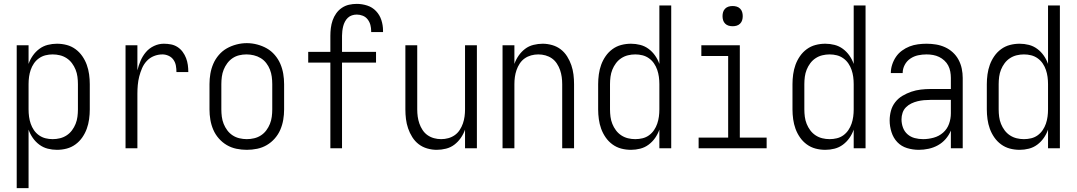

<svg xmlns="http://www.w3.org/2000/svg" viewBox="-20 -763 5540 988"><path d="M66 205V-530H127V-434Q135 -457 149 -477Q163 -497 182.5 -511.5Q202 -526 225.5 -532Q249 -538 273 -538Q299 -538 323.5 -531.5Q348 -525 368.5 -510Q389 -495 403.5 -474Q418 -453 426.5 -429.5Q435 -406 438.5 -380.5Q442 -355 442 -330V-200Q442 -175 438.5 -149.5Q435 -124 426.5 -100.5Q418 -77 403.5 -56Q389 -35 368.5 -20Q348 -5 323.5 1.5Q299 8 273 8Q249 8 225.5 2Q202 -4 182.5 -18.5Q163 -33 149 -53Q135 -73 127 -96V205ZM251 -47Q270 -47 288.5 -51.5Q307 -56 323 -66.5Q339 -77 350.5 -92.5Q362 -108 369 -125.5Q376 -143 378.5 -162Q381 -181 381 -200V-330Q381 -349 378.5 -368Q376 -387 369 -404.5Q362 -422 350.5 -437.5Q339 -453 323 -463.5Q307 -474 288.5 -478.5Q270 -483 251 -483Q232 -483 214 -478.5Q196 -474 180.5 -463Q165 -452 154.5 -436.5Q144 -421 138 -403.5Q132 -386 129.5 -367.5Q127 -349 127 -330V-200Q127 -181 129.5 -162.5Q132 -144 138 -126.5Q144 -109 154.5 -93.5Q165 -78 180.5 -67Q196 -56 214 -51.5Q232 -47 251 -47Z M626 0V-530H687V-401Q693 -426 703.5 -450.5Q714 -475 731 -495Q748 -515 772.5 -526.5Q797 -538 823 -538Q842 -538 860 -534.5Q878 -531 893.5 -521Q909 -511 920 -496Q931 -481 937.5 -464Q944 -447 946.5 -429Q949 -411 949 -392H888Q888 -409 885 -425.5Q882 -442 872.5 -455.5Q863 -469 847.5 -476Q832 -483 816 -483Q793 -483 772 -474.5Q751 -466 735.5 -449.5Q720 -433 711 -412Q702 -391 696.5 -369.5Q691 -348 689 -325.5Q687 -303 687 -281V0Z M1250 8Q1223 8 1196.5 2.5Q1170 -3 1147 -16.5Q1124 -30 1106 -50.5Q1088 -71 1077.5 -95.5Q1067 -120 1062.5 -146.5Q1058 -173 1058 -200V-330Q1058 -357 1062.5 -383.5Q1067 -410 1077.5 -434.5Q1088 -459 1106 -480Q1124 -501 1147 -514Q1170 -527 1196.5 -534Q1223 -541 1250 -541Q1277 -541 1303.5 -534Q1330 -527 1353 -514Q1376 -501 1394 -480Q1412 -459 1422.5 -434.5Q1433 -410 1437.5 -383.5Q1442 -357 1442 -330V-200Q1442 -173 1437.5 -146.5Q1433 -120 1422.5 -95.5Q1412 -71 1394 -50.5Q1376 -30 1353 -16.5Q1330 -3 1303.5 2.5Q1277 8 1250 8ZM1250 -47Q1269 -47 1288 -51.5Q1307 -56 1323 -66.5Q1339 -77 1350.5 -92.5Q1362 -108 1369 -125.5Q1376 -143 1378.5 -162Q1381 -181 1381 -200V-330Q1381 -349 1378.5 -368Q1376 -387 1369 -405Q1362 -423 1350 -438.5Q1338 -454 1321.5 -464Q1305 -474 1286 -478.5Q1267 -483 1248 -483Q1229 -483 1210.5 -478.5Q1192 -474 1176.5 -463.5Q1161 -453 1149.5 -437.5Q1138 -422 1131 -404.5Q1124 -387 1121.5 -368Q1119 -349 1119 -330V-200Q1119 -181 1121.5 -162Q1124 -143 1131 -125.5Q1138 -108 1149.5 -92.5Q1161 -77 1177 -66.5Q1193 -56 1212 -51.5Q1231 -47 1250 -47Z M1680 0V-441H1566V-496H1680V-579Q1680 -599 1682.5 -619Q1685 -639 1691.5 -658Q1698 -677 1710 -694Q1722 -711 1739 -722.5Q1756 -734 1775.5 -738.5Q1795 -743 1816 -743Q1843 -743 1869.5 -734.5Q1896 -726 1915 -706Q1934 -686 1942.5 -659.5Q1951 -633 1951 -606Q1951 -604 1951 -602Q1951 -600 1951 -598H1890Q1890 -599 1890 -600.5Q1890 -602 1890 -603Q1890 -619 1886 -634.5Q1882 -650 1872 -663Q1862 -676 1847 -682Q1832 -688 1816 -688Q1803 -688 1791 -684Q1779 -680 1770 -671.5Q1761 -663 1755 -651.5Q1749 -640 1746 -628Q1743 -616 1741.5 -603.5Q1740 -591 1740 -579V-496H1915V-441H1740V0Z M2227 8Q2203 8 2178.5 1Q2154 -6 2134.5 -21Q2115 -36 2101.5 -57.5Q2088 -79 2080 -102.5Q2072 -126 2069 -150.5Q2066 -175 2066 -200V-530H2127V-200Q2127 -181 2129.5 -163Q2132 -145 2138 -127.5Q2144 -110 2154.5 -94Q2165 -78 2180 -67.5Q2195 -57 2213 -52Q2231 -47 2250 -47Q2269 -47 2287 -52Q2305 -57 2320 -67.5Q2335 -78 2345.5 -94Q2356 -110 2362 -127.5Q2368 -145 2370.5 -163Q2373 -181 2373 -200V-530H2434V0H2373V-96Q2365 -73 2351 -53Q2337 -33 2318 -18.5Q2299 -4 2275 2Q2251 8 2227 8Z M2566 0V-530H2627V-434Q2635 -457 2649 -477Q2663 -497 2682 -511.5Q2701 -526 2725 -532Q2749 -538 2773 -538Q2797 -538 2821.5 -531Q2846 -524 2865.5 -509Q2885 -494 2898.5 -472.5Q2912 -451 2920 -427.5Q2928 -404 2931 -379.5Q2934 -355 2934 -330V0H2873V-330Q2873 -349 2870.5 -367Q2868 -385 2862 -402.5Q2856 -420 2845.5 -436Q2835 -452 2820 -462.5Q2805 -473 2787 -478Q2769 -483 2750 -483Q2731 -483 2713 -478Q2695 -473 2680 -462.5Q2665 -452 2654.5 -436Q2644 -420 2638 -402.5Q2632 -385 2629.5 -367Q2627 -349 2627 -330V0Z M3227 8Q3201 8 3176.5 1.5Q3152 -5 3131.5 -20Q3111 -35 3096.5 -56Q3082 -77 3073.5 -100.5Q3065 -124 3061.5 -149.5Q3058 -175 3058 -200V-330Q3058 -355 3061.5 -380.5Q3065 -406 3073.5 -429.5Q3082 -453 3096.5 -474Q3111 -495 3131.5 -510Q3152 -525 3176.5 -531.5Q3201 -538 3227 -538Q3251 -538 3274.5 -532Q3298 -526 3317.5 -511.5Q3337 -497 3351 -477Q3365 -457 3373 -434V-735H3434V0H3373V-96Q3365 -73 3351 -53Q3337 -33 3317.5 -18.5Q3298 -4 3274.5 2Q3251 8 3227 8ZM3249 -47Q3249 -47 3249 -47Q3249 -47 3249 -47Q3268 -47 3286.5 -51.5Q3305 -56 3320 -67Q3335 -78 3345.5 -93.5Q3356 -109 3362 -126.5Q3368 -144 3370.5 -162.5Q3373 -181 3373 -200V-330Q3373 -349 3370.5 -367.5Q3368 -386 3362 -403.5Q3356 -421 3345.5 -436.5Q3335 -452 3319.5 -463Q3304 -474 3286 -478.5Q3268 -483 3249 -483Q3230 -483 3211.5 -478.5Q3193 -474 3177 -463.5Q3161 -453 3149.5 -437.5Q3138 -422 3131 -404.5Q3124 -387 3121.5 -368Q3119 -349 3119 -330V-200Q3119 -181 3121.5 -162Q3124 -143 3131 -125.5Q3138 -108 3149.5 -92.5Q3161 -77 3177 -66.5Q3193 -56 3211.5 -51.5Q3230 -47 3249 -47Z M3575 0V-55H3727V-475H3589V-530H3787V-55H3925V0ZM3750 -628Q3739 -628 3729 -631Q3719 -634 3711.5 -641.5Q3704 -649 3701 -659Q3698 -669 3698 -680Q3698 -691 3701 -701Q3704 -711 3711.5 -718.5Q3719 -726 3729 -729Q3739 -732 3750 -732Q3761 -732 3771 -729Q3781 -726 3788.5 -718.5Q3796 -711 3799 -701Q3802 -691 3802 -680Q3802 -669 3799 -659Q3796 -649 3788.5 -641.5Q3781 -634 3771 -631Q3761 -628 3750 -628Z M4227 8Q4201 8 4176.5 1.5Q4152 -5 4131.5 -20Q4111 -35 4096.5 -56Q4082 -77 4073.5 -100.5Q4065 -124 4061.5 -149.5Q4058 -175 4058 -200V-330Q4058 -355 4061.5 -380.5Q4065 -406 4073.5 -429.5Q4082 -453 4096.5 -474Q4111 -495 4131.5 -510Q4152 -525 4176.5 -531.5Q4201 -538 4227 -538Q4251 -538 4274.5 -532Q4298 -526 4317.5 -511.5Q4337 -497 4351 -477Q4365 -457 4373 -434V-735H4434V0H4373V-96Q4365 -73 4351 -53Q4337 -33 4317.5 -18.5Q4298 -4 4274.5 2Q4251 8 4227 8ZM4249 -47Q4249 -47 4249 -47Q4249 -47 4249 -47Q4268 -47 4286.5 -51.5Q4305 -56 4320 -67Q4335 -78 4345.5 -93.5Q4356 -109 4362 -126.5Q4368 -144 4370.5 -162.5Q4373 -181 4373 -200V-330Q4373 -349 4370.5 -367.5Q4368 -386 4362 -403.5Q4356 -421 4345.5 -436.5Q4335 -452 4319.5 -463Q4304 -474 4286 -478.5Q4268 -483 4249 -483Q4230 -483 4211.5 -478.5Q4193 -474 4177 -463.5Q4161 -453 4149.5 -437.5Q4138 -422 4131 -404.5Q4124 -387 4121.5 -368Q4119 -349 4119 -330V-200Q4119 -181 4121.5 -162Q4124 -143 4131 -125.5Q4138 -108 4149.5 -92.5Q4161 -77 4177 -66.5Q4193 -56 4211.5 -51.5Q4230 -47 4249 -47Z M4708 8Q4677 8 4647.5 -1Q4618 -10 4597.5 -31.5Q4577 -53 4567.5 -83Q4558 -113 4558 -143Q4558 -168 4564.5 -192.5Q4571 -217 4586.5 -237Q4602 -257 4624 -270Q4646 -283 4669.5 -291Q4693 -299 4718 -302Q4743 -305 4768 -305H4873V-362Q4873 -378 4870 -394.5Q4867 -411 4859.5 -425.5Q4852 -440 4839.5 -451.5Q4827 -463 4812.5 -470Q4798 -477 4781.5 -480Q4765 -483 4748 -483Q4726 -483 4704.5 -478.5Q4683 -474 4664.5 -461.5Q4646 -449 4635.5 -429Q4625 -409 4625 -387H4564Q4564 -409 4571 -430.5Q4578 -452 4590.5 -470.5Q4603 -489 4621.5 -502.5Q4640 -516 4660.5 -524Q4681 -532 4703.5 -535Q4726 -538 4748 -538Q4773 -538 4797 -534Q4821 -530 4843 -520Q4865 -510 4883 -493.5Q4901 -477 4912.5 -455.5Q4924 -434 4929 -410Q4934 -386 4934 -362V0H4873V-91Q4863 -67 4846 -47.5Q4829 -28 4806.5 -15.5Q4784 -3 4758.5 2.5Q4733 8 4708 8ZM4730 -47Q4757 -47 4784.5 -54.5Q4812 -62 4833 -80.5Q4854 -99 4863.5 -125.5Q4873 -152 4873 -180V-249H4768Q4751 -249 4734.5 -247.5Q4718 -246 4701.5 -242Q4685 -238 4669.5 -230.5Q4654 -223 4642 -211Q4630 -199 4624.5 -182.5Q4619 -166 4619 -149Q4619 -127 4626.5 -106.5Q4634 -86 4650 -72Q4666 -58 4687 -52.5Q4708 -47 4730 -47Z M5227 8Q5201 8 5176.5 1.5Q5152 -5 5131.5 -20Q5111 -35 5096.5 -56Q5082 -77 5073.5 -100.5Q5065 -124 5061.5 -149.5Q5058 -175 5058 -200V-330Q5058 -355 5061.5 -380.5Q5065 -406 5073.5 -429.5Q5082 -453 5096.5 -474Q5111 -495 5131.5 -510Q5152 -525 5176.5 -531.5Q5201 -538 5227 -538Q5251 -538 5274.5 -532Q5298 -526 5317.5 -511.5Q5337 -497 5351 -477Q5365 -457 5373 -434V-735H5434V0H5373V-96Q5365 -73 5351 -53Q5337 -33 5317.5 -18.5Q5298 -4 5274.5 2Q5251 8 5227 8ZM5249 -47Q5249 -47 5249 -47Q5249 -47 5249 -47Q5268 -47 5286.5 -51.5Q5305 -56 5320 -67Q5335 -78 5345.5 -93.5Q5356 -109 5362 -126.5Q5368 -144 5370.5 -162.5Q5373 -181 5373 -200V-330Q5373 -349 5370.5 -367.5Q5368 -386 5362 -403.5Q5356 -421 5345.5 -436.5Q5335 -452 5319.5 -463Q5304 -474 5286 -478.5Q5268 -483 5249 -483Q5230 -483 5211.5 -478.5Q5193 -474 5177 -463.5Q5161 -453 5149.5 -437.5Q5138 -422 5131 -404.5Q5124 -387 5121.5 -368Q5119 -349 5119 -330V-200Q5119 -181 5121.5 -162Q5124 -143 5131 -125.5Q5138 -108 5149.5 -92.5Q5161 -77 5177 -66.5Q5193 -56 5211.5 -51.5Q5230 -47 5249 -47Z"/></svg>

Font: iosevka_custom_sans_ss08 Light
Style: Regular
Weight: 300
Designer: Belleve Invis
Foundry: Belleve Invis
Version: Version 10.3.0; ttfautohint (v1.8.3)